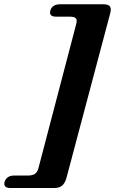

<svg xmlns="http://www.w3.org/2000/svg" viewBox="-108 -772 548 916"><path d="M75.5 30 255.5 -657Q261 -676.5 254 -684.5Q247 -692.5 224.5 -692.5H160Q123.5 -692.5 132.5 -722.5Q136 -735.5 147.5 -743.5Q159 -751.5 178 -751.5H386Q410.5 -751.5 417.2 -740.2Q424 -729 417 -705.5L208.5 79Q201 103 187.8 114Q174.5 125 150 125H-58Q-77 125 -83.5 116.8Q-90 108.5 -86 95.5Q-76 65.5 -40.5 65.5H24.5Q46.5 65.5 58.2 57.8Q70 50 75.5 30Z"/></svg>

Font: Fraunces ExtraBold
Style: Italic
Weight: 800
Italic angle: -16°
Version: Version 1.000;[b76b70a41]